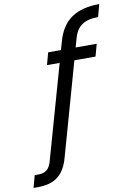

<svg xmlns="http://www.w3.org/2000/svg" viewBox="-225 -829 749 1083"><g transform="rotate(-10 149.5 -287.5)"><path d="M-123 191 -104 121H-82Q-52 121 -34 106.5Q-16 92 -6 54L178 -596Q203 -685 263 -725.5Q323 -766 422 -766L403 -695Q344 -695 310 -672Q276 -649 262 -596L79 54Q66 102 42.5 132.5Q19 163 -15.5 177Q-50 191 -97 191ZM72 -478 91 -548H369L350 -478Z"/></g></svg>

Font: DM Sans 12pt
Style: Italic
Weight: 400
Italic angle: -10°
Version: Version 4.004;gftools[0.9.30]